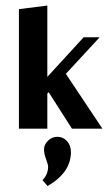

<svg xmlns="http://www.w3.org/2000/svg" viewBox="-20 -451 380 673"><path d="M339 0 210.9 -192.2 329.2 -320.3H273.1L145.9 -181.5V-431.5L46.3 -419V0H145.9V-123.7H146.8L150.4 -128.1L232.2 0ZM148.6 133.5Q148.6 160.1 129 180.6L146.8 201.1Q228.6 153.9 228.6 81.9Q228.6 58.7 214.9 43.6Q201.1 28.5 181.5 28.5Q161.9 28.5 148.1 42.3Q134.3 56 134.3 72.1Q134.3 88.1 141.5 106.8Q148.6 125.4 148.6 133.5Z"/></svg>

Font: Gidugu
Style: Regular
Weight: 400
Designer: Purushoth Kumar Guthula
Foundry: Silicon Andhra, USA.
Version: Version 1.0.5; ttfautohint (v1.2.25-373a) -l 7 -r 28 -G 50 -